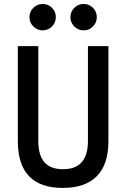

<svg xmlns="http://www.w3.org/2000/svg" viewBox="-20 -922 626 952"><path d="M291 9.8Q68.4 9.8 68.4 -222.7V-693.4H169.9V-222.7Q169.9 -153.3 199.7 -118.2Q229.5 -83 293 -83Q416 -83 416 -222.7V-693.4H517.6V-222.7Q517.6 -106.4 460 -48.3Q402.3 9.8 291 9.8ZM394.5 -771.5Q367.7 -771.5 348.4 -790.8Q329.1 -810.1 329.1 -836.9Q329.1 -864.3 348.4 -883.3Q367.7 -902.3 394.5 -902.3Q421.9 -902.3 440.9 -883.3Q460 -864.3 460 -836.9Q460 -810.1 440.9 -790.8Q421.9 -771.5 394.5 -771.5ZM191.4 -771.5Q164.6 -771.5 145.3 -790.8Q126 -810.1 126 -836.9Q126 -864.3 145.3 -883.3Q164.6 -902.3 191.4 -902.3Q218.8 -902.3 237.8 -883.3Q256.8 -864.3 256.8 -836.9Q256.8 -810.1 237.8 -790.8Q218.8 -771.5 191.4 -771.5Z"/></svg>

Font: Cascadia Code
Style: Regular
Weight: 400
Monospace: yes
Designer: Aaron Bell
Foundry: Saja Typeworks
Version: Version 2106.017